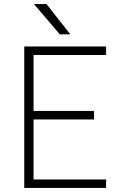

<svg xmlns="http://www.w3.org/2000/svg" viewBox="-20 -930 600 950"><path d="M100 -700H505V-658H146V-381H445V-339H146V-42H505V0H100ZM148 -910H210L328 -760H276Z"/></svg>

Font: Retni Sans Light
Style: Regular
Weight: 300
Designer: Vitaly Kuzmin
Foundry: ParaType Ltd.
Version: Version 1.00;March 2, 2019;FontCreator 11.5.0.2425 64-bit; t